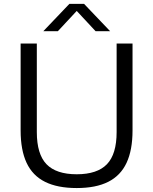

<svg xmlns="http://www.w3.org/2000/svg" viewBox="-20 -966 794 996"><path d="M378 9.5Q278 9.5 213.5 -22.8Q149 -55 118 -121.2Q87 -187.5 87 -289.5V-740H171V-281Q171 -166.5 221.2 -114.2Q271.5 -62 378 -62Q484.5 -62 534.8 -114.2Q585 -166.5 585 -281V-740H667.5V-289.5Q667.5 -187.5 636.5 -121.2Q605.5 -55 541.5 -22.8Q477.5 9.5 378 9.5ZM204.5 -804 340 -946H416L551.5 -804H476L368 -920H388L280 -804Z"/></svg>

Font: Encode Sans SemiExpanded
Style: Regular
Weight: 400
Width: 6
Designer: Multiple Designers
Foundry: Impallari Type
Version: Version 3.002